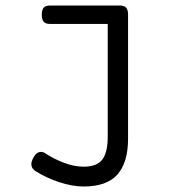

<svg xmlns="http://www.w3.org/2000/svg" viewBox="-20 -471 640 691"><path d="M440.9 -418V27.8Q440.9 113.8 402.6 157Q364.3 200.2 281.2 200.2Q240.7 200.2 193.8 184.8Q147 169.4 108.9 145.5Q92.8 135.7 92.8 120.1Q92.8 110.8 99.1 98.1Q110.8 75.7 127.4 75.7Q135.7 75.7 142.6 80.6Q176.3 102.5 212.4 115.7Q248.5 128.9 281.2 128.9Q329.1 128.9 348.4 103Q367.7 77.1 367.7 21.5V-384.8H161.1Q144.5 -384.8 137.5 -392.3Q130.4 -399.9 130.4 -418Q130.4 -436 137.5 -443.6Q144.5 -451.2 161.1 -451.2H410.2Q426.8 -451.2 433.8 -443.6Q440.9 -436 440.9 -418Z"/></svg>

Font: Courier Prime
Style: Regular
Weight: 400
Designer: Alan Dague-Greene, Quote-Unquote Apps
Foundry: Quote-Unquote Apps
Version: Version 3.018